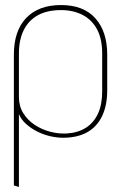

<svg xmlns="http://www.w3.org/2000/svg" viewBox="-20 -528 476 761"><path d="M405 -171V-311Q405 -403 358 -455.5Q311 -508 222 -508Q133 -508 84 -457Q35 -406 35 -311V207L55 213V-76Q64 -54 83.5 -36.5Q103 -19 128 -6.5Q153 6 179.5 12Q206 18 230 18Q286 18 325 -3.5Q364 -25 384.5 -67.5Q405 -110 405 -171ZM385 -316V-165Q385 -114 368.5 -78Q352 -42 321 -22Q290 -2 246 1Q214 3 180.5 -5.5Q147 -14 118.5 -32.5Q90 -51 72.5 -79Q55 -107 55 -143V-316Q55 -370 74 -408.5Q93 -447 130 -467.5Q167 -488 222 -488Q270 -488 307 -469Q344 -450 364.5 -412Q385 -374 385 -316Z"/></svg>

Font: Advent Pro Thin
Style: Regular
Weight: 250
Version: Version 3.000